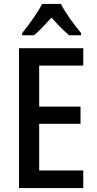

<svg xmlns="http://www.w3.org/2000/svg" viewBox="-20 -960 493 980"><path d="M291 -940H195C174 -898 129 -835 93 -791V-780H154C180 -802 211 -835 243 -870C274 -835 304 -804 333 -780H394V-791C358 -834 313 -895 291 -940ZM405 0V-90H180V-328H391V-416H180V-625H405V-714H77V0Z"/></svg>

Font: Noto Sans Khmer UI Condensed Medium
Style: Regular
Weight: 500
Width: 3
Designer: Danh Hong and the Monotype Design Team
Foundry: Monotype Imaging Inc.
Version: Version 2.002